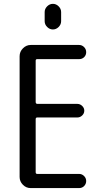

<svg xmlns="http://www.w3.org/2000/svg" viewBox="-20 -960 540 980"><path d="M136.7 0Q113.3 0 96.7 -17.1Q80.1 -34.2 80.1 -56.6V-672.9Q80.1 -696.3 97.2 -713.4Q114.3 -730.5 136.7 -730.5H383.8Q398.4 -730.5 409.2 -719.7Q419.9 -709 419.9 -693.8Q419.9 -678.7 409.7 -668.5Q399.4 -658.2 383.8 -658.2H169.9Q162.1 -658.2 162.1 -650.4V-439.5Q162.1 -430.7 169.9 -429.7H375Q388.7 -429.7 399.4 -419.4Q410.2 -409.2 410.2 -395Q410.2 -380.9 399.4 -370.6Q388.7 -360.4 375 -360.4H169.9Q162.1 -360.4 162.1 -351.6V-81.1Q162.1 -72.3 169.9 -72.3H383.8Q398.4 -72.3 409.2 -61.5Q419.9 -50.8 419.9 -36.1Q419.9 -21.5 409.7 -10.7Q399.4 0 383.8 0ZM208 -898.4Q208 -915 220.7 -927.7Q233.4 -940.4 250 -940.4Q266.6 -940.4 279.3 -927.7Q292 -915 292 -898.4V-851.6Q292 -835 279.3 -822.3Q266.6 -809.6 250 -809.6Q233.4 -809.6 220.7 -822.3Q208 -835 208 -851.6Z"/></svg>

Font: Rounded Mgen+ 2m regular
Style: Regular
Weight: 400
Designer: [Source Han Sans]
Ryoko NISHIZUKA  (kana & ideographs); Paul D. Hunt (Latin, Greek & Cyrillic); Wenlong ZHANG  (bopomofo
Version: Version 1.059.20150602